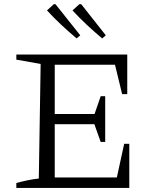

<svg xmlns="http://www.w3.org/2000/svg" viewBox="-20 -920 749 940"><path d="M588 -216H613V0H60V-24Q89 -32 116 -37.5Q143 -43 170 -46L179 -607L60 -628V-653H603V-459H578L543 -603H218L248 -633V-362H443L473 -449H495V-225H473L442 -312H248V-21L218 -51H552ZM355 -732Q317 -764 280.5 -798Q244 -832 210 -869L244 -900L252 -899L373 -747ZM480 -732Q442 -764 405.5 -798Q369 -832 335 -869L369 -900L378 -899L498 -747Z"/></svg>

Font: Piazzolla Thin Light
Style: Regular
Weight: 300
Version: Version 2.005